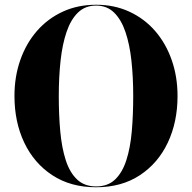

<svg xmlns="http://www.w3.org/2000/svg" viewBox="-20 -780 810 810"><path d="M385.5 10Q278 10 200.8 -40.8Q123.5 -91.5 82.2 -178.5Q41 -265.5 41 -375Q41 -457 65.8 -527.2Q90.5 -597.5 136.2 -649.8Q182 -702 245.2 -731Q308.5 -760 385.5 -760Q462 -760 525.2 -731Q588.5 -702 634 -649.8Q679.5 -597.5 704.2 -527.2Q729 -457 729 -375Q729 -265.5 688 -178.5Q647 -91.5 570 -40.8Q493 10 385.5 10ZM385.5 -756.5Q339.5 -756.5 309 -727Q278.5 -697.5 260.8 -645.2Q243 -593 235.5 -523.8Q228 -454.5 228 -375Q228 -295.5 234.2 -226.2Q240.5 -157 257.2 -104.8Q274 -52.5 305 -23Q336 6.5 385.5 6.5Q435 6.5 465.8 -23Q496.5 -52.5 513.2 -104.8Q530 -157 536 -226.2Q542 -295.5 542 -375Q542 -454.5 534.5 -523.8Q527 -593 509.2 -645.2Q491.5 -697.5 461.2 -727Q431 -756.5 385.5 -756.5Z"/></svg>

Font: Bodoni* 48
Style: Bold
Weight: 700
Version: Version 2.2